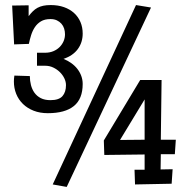

<svg xmlns="http://www.w3.org/2000/svg" viewBox="-20 -733 743 763"><path d="M580.1 -703.1 245.1 9.8 189.5 0 520.5 -712.9ZM678.7 -177.7 674.8 -120.1H619.1L618.2 -59.6L666 -60.5L662.1 -2.9L516.6 0L514.6 -58.6H554.7V-119.1L394.5 -117.2L392.6 -174.8L537.1 -415H622.1L619.1 -177.7ZM554.7 -177.7V-337.9L457 -176.8ZM308.6 -399.4Q308.6 -339.8 273.4 -311.5Q238.3 -283.2 169.9 -283.2Q138.7 -283.2 113.8 -293Q88.9 -302.7 71.3 -319.8Q53.7 -336.9 44.4 -359.9Q35.2 -382.8 35.2 -409.2Q35.2 -414.6 35.6 -419.9Q36.1 -425.3 37.1 -432.6L98.6 -430.7Q98.6 -412.1 103 -395Q107.4 -377.9 116.9 -364.5Q126.5 -351.1 142.1 -343Q157.7 -335 180.7 -335Q214.4 -335 228.3 -351.1Q242.2 -367.2 242.2 -394.5Q242.2 -408.2 235.6 -421.9Q229 -435.5 217.8 -446.5Q206.5 -457.5 191.7 -464.6Q176.8 -471.7 160.2 -471.7H127V-523.4H159.2Q177.2 -523.4 191.9 -529.5Q206.5 -535.6 216.8 -545.9Q227.1 -556.2 232.7 -569.3Q238.3 -582.5 238.3 -596.7Q238.3 -608.4 234.9 -619.4Q231.4 -630.4 224.1 -638.7Q216.8 -647 206.1 -652.1Q195.3 -657.2 180.7 -657.2Q157.7 -657.2 142.8 -648.2Q127.9 -639.2 118.4 -624.8Q108.9 -610.4 103.5 -592.8Q98.1 -575.2 94.7 -558.6L36.1 -556.6L28.3 -710.9L93.8 -711.9V-668.9Q102.1 -679.7 110.4 -688Q118.7 -696.3 128.9 -701.9Q139.2 -707.5 151.9 -710.2Q164.6 -712.9 181.6 -712.9Q210.9 -712.9 234.4 -704.6Q257.8 -696.3 274.4 -681.2Q291 -666 299.8 -645.3Q308.6 -624.5 308.6 -599.6Q308.6 -564.5 289.3 -538.1Q270 -511.7 232.4 -499Q249 -492.2 263.2 -482.2Q277.3 -472.2 287.4 -459.2Q297.4 -446.3 303 -431.2Q308.6 -416 308.6 -399.4Z"/></svg>

Font: Maiden Orange
Style: Regular
Weight: 400
Designer: Astigmatic (AOETI)
Foundry: Astigmatic (AOETI)
Version: Version 1.000